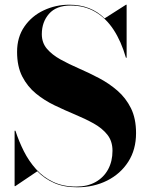

<svg xmlns="http://www.w3.org/2000/svg" viewBox="-20 -780 636 815"><path d="M307.5 15Q251 15 209.5 -3.5Q168 -22 138.5 -53L45 10H42V-225H45.5Q60 -180.5 81.2 -138.2Q102.5 -96 133 -62Q163.5 -28 205.5 -8Q247.5 12 303.5 12Q351.5 12 386 -7.5Q420.5 -27 439 -61.2Q457.5 -95.5 457.5 -140Q457.5 -181 435.5 -208.5Q413.5 -236 377.5 -256Q341.5 -276 298.2 -294Q255 -312 211.8 -332.8Q168.5 -353.5 132.5 -383Q96.5 -412.5 74.5 -455.2Q52.5 -498 52.5 -560Q52.5 -622.5 83.8 -667.5Q115 -712.5 165.8 -736.2Q216.5 -760 274.5 -760Q320 -760 357.5 -745.5Q395 -731 424 -702L515 -760H517.5V-535H514.5Q494.5 -604.5 462 -654Q429.5 -703.5 383.8 -730Q338 -756.5 279.5 -756.5Q219 -756.5 188.2 -721.5Q157.5 -686.5 157.5 -635Q157.5 -598.5 179.2 -573Q201 -547.5 236.5 -527.8Q272 -508 314.8 -489.5Q357.5 -471 400.2 -448.5Q443 -426 478.5 -395.2Q514 -364.5 535.8 -320.8Q557.5 -277 557.5 -215Q557.5 -145 524.5 -93.5Q491.5 -42 434.8 -13.5Q378 15 307.5 15Z"/></svg>

Font: Bodoni Moda 72pt
Style: Bold
Weight: 700
Designer: Owen Earl
Foundry: indestructible type
Version: Version 2.004